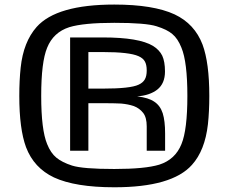

<svg xmlns="http://www.w3.org/2000/svg" viewBox="-20 -832 978 821"><path d="M468.8 -31.2Q301.8 -31.2 210.9 -73.2Q125 -113.8 91.3 -202.6Q62.5 -280.8 62.5 -421.9Q62.5 -488.3 68.4 -543Q80.1 -652.8 136.7 -716.8Q222.2 -812.5 468.8 -812.5Q635.7 -812.5 726.6 -770.5Q812.5 -730 846.2 -641.1Q875 -563 875 -421.9Q875 -355.5 869.1 -300.8Q856.4 -188.5 800.8 -127Q715.3 -31.2 468.8 -31.2ZM468.8 -109.4Q600.1 -109.4 661.1 -127.9Q729.5 -149.9 755.9 -215.8Q781.2 -276.9 781.2 -421.9Q781.2 -566.9 755.9 -627.9Q740.2 -667.5 716.8 -686.5Q694.8 -705.6 649.4 -719.7Q603.5 -734.4 468.8 -734.4Q337.4 -734.4 276.4 -715.8Q208 -693.8 181.6 -627.9Q156.2 -566.9 156.2 -421.9Q156.2 -276.9 181.6 -215.8Q196.8 -177.7 221.2 -157.7Q245.6 -137.7 288.1 -124Q334 -109.4 468.8 -109.4ZM279.8 -671.9H419.9Q574.7 -671.9 634.3 -635.7Q661.6 -618.7 673.8 -593.8Q685.5 -568.4 685.5 -526.4Q685.5 -474.6 652.3 -448.7Q620.1 -423.8 566.4 -419.9Q615.2 -414.1 639.2 -397.5Q665 -380.9 675.8 -347.7Q686 -314.9 686 -261.7V-187.5H607.4V-291.5Q607.4 -329.6 592.3 -349.1Q576.7 -369.1 552.2 -378.4Q527.3 -386.7 498 -389.2Q468.8 -390.6 440.9 -390.6H357.9V-187.5H279.8ZM419.9 -453.1Q537.1 -453.1 572.3 -469.7Q590.8 -478 599.1 -492.2Q607.4 -506.3 607.4 -530.8Q607.4 -555.7 599.1 -569.8Q591.3 -583.5 572.3 -591.8Q533.2 -609.4 419.9 -609.4H357.9V-453.1Z"/></svg>

Font: Michroma+
Style: Regular
Weight: 400
Designer: beogot
Foundry: beogot
Version: Version